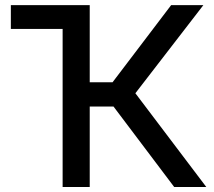

<svg xmlns="http://www.w3.org/2000/svg" viewBox="-20 -748 855 768"><path d="M230.5 -632.3V0H338.9V-321.8H434.1L676.8 0H805.2L521.5 -375L793.5 -727.5H664.6L430.2 -418.9H338.9V-727.5H23.4V-632.3Z"/></svg>

Font: Inteeer Medium
Style: Regular
Weight: 500
Designer: Rasmus Andersson
Foundry: rsms
Version: Version 4.001;Glyphs 3.4 (3402)